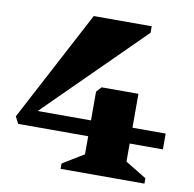

<svg xmlns="http://www.w3.org/2000/svg" viewBox="-78 -769 859 848"><g transform="rotate(10 352.0 -345.0)"><path d="M29 -163 13 -194 275 -690H535V-661L104 -234H343V-363L364 -386H529V-234H678V-163H529V-82L624 -24V0H248V-24L343 -82V-163Z"/></g></svg>

Font: Platypi ExtraBold
Style: Regular
Weight: 800
Designer: David Sargent
Foundry: Bolt Cutter Type
Version: Version 1.200; ttfautohint (v1.8.4.7-5d5b)